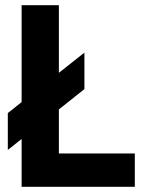

<svg xmlns="http://www.w3.org/2000/svg" viewBox="-20 -717 547 737"><path d="M63 -183.5 10 -141.5V-283L63 -325V-697H206V-437.5L304 -515V-375L206 -297V-128H497.5V0H63Z"/></svg>

Font: HK Grotesk ExtraBold
Style: Regular
Weight: 800
Designer: Alfredo Marco Pradil
Foundry: Hanken Design Co.
Version: Version 3.001